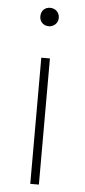

<svg xmlns="http://www.w3.org/2000/svg" viewBox="-53 -768 352 799"><g transform="rotate(5 122.5 -368.5)"><path d="M105 0H141V-527H105ZM124 -660C144 -660 163 -675 163 -698C163 -723 144 -737 124 -737C103 -737 86 -723 86 -698C86 -675 103 -660 124 -660Z"/></g></svg>

Font: Genne Gothic ExtraLight
Style: Regular
Weight: 250
Designer: Ryoko NISHIZUKA (kana & ideographs); Paul D. Hunt (Latin, Greek & Cyrillic); Wenlong ZHANG (bopomofo); Sandoll Communica
Foundry: Adobe Systems Incorporated
Version: Version 1.004;PS 1.004;hotconv 16.6.51;makeotf.lib2.5.65220